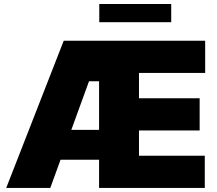

<svg xmlns="http://www.w3.org/2000/svg" viewBox="-20 -929 1073 949"><path d="M10.7 0 294.9 -727.5H994.1V-568.4H667V-443.4H966.8V-284.2H667V-159.2H992.2V0H469.7V-139.6H279.3L228.5 0ZM419.9 -527.3 332.5 -287.1H469.7V-527.3ZM826.2 -909.2V-819.3H470.7V-909.2Z"/></svg>

Font: Inter Tight Black
Style: Regular
Weight: 900
Designer: Rasmus Andersson
Foundry: rsms
Version: Version 3.004; ttfautohint (v1.8.4.7-5d5b)